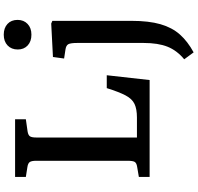

<svg xmlns="http://www.w3.org/2000/svg" viewBox="-34 -764 1028 999"><g transform="rotate(-90 479.5 -265.0)"><path d="M58 0V-56L111 -65Q130 -68 136 -77.5Q142 -87 142 -116V-589Q142 -614 135.5 -623.5Q129 -633 109 -636L58 -644V-700H358V-644L295 -635Q276 -632 269.5 -623Q263 -614 263 -589V-66H367Q411 -66 437.5 -78.5Q464 -91 482 -125Q500 -159 520 -223H587L562 0ZM798 -615Q763 -615 742 -634.5Q721 -654 721 -686Q721 -719 742 -739Q763 -759 798 -759Q833 -759 854 -739.5Q875 -720 875 -687Q875 -655 854 -635Q833 -615 798 -615ZM706 229 670 180Q716 142 735.5 93Q755 44 755 -32V-376Q755 -411 748.5 -423Q742 -435 720 -438L674 -445L682 -503L856 -512L870 -506V-95Q870 -4 852.5 56.5Q835 117 799 157.5Q763 198 706 229Z"/></g></svg>

Font: Literata 12pt Medium
Style: Regular
Weight: 500
Designer: Latin by Veronika Burian and Jose Scaglione. Greek by Irene Vlachou. Cyrillic by Vera Evstafieva.
Foundry: TypeTogether
Version: Version 3.002